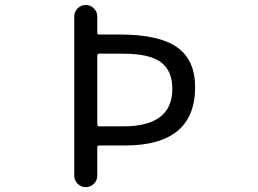

<svg xmlns="http://www.w3.org/2000/svg" viewBox="-20 -775 1040 774"><path d="M372.1 -273.4Q372.1 -265.6 379.9 -265.6H476.6Q674.8 -265.6 674.8 -417Q674.8 -488.3 629.9 -523.4Q585 -558.6 473.6 -558.6H379.9Q372.1 -558.6 372.1 -550.8ZM379.9 -188.5Q372.1 -188.5 372.1 -181.6V-66.4Q372.1 -47.9 358.4 -34.2Q344.7 -20.5 325.7 -20.5Q306.6 -20.5 293 -34.2Q279.3 -47.9 279.3 -66.4V-709Q279.3 -727.5 293 -741.2Q306.6 -754.9 325.7 -754.9Q344.7 -754.9 358.4 -741.2Q372.1 -727.5 372.1 -709V-642.6Q372.1 -635.7 379.9 -635.7H465.8Q621.1 -635.7 693.8 -584.5Q766.6 -533.2 766.6 -423.8Q766.6 -188.5 483.4 -188.5Z"/></svg>

Font: Rounded Mgen+ 1mn regular
Style: Regular
Weight: 400
Designer: [Source Han Sans]
Ryoko NISHIZUKA  (kana & ideographs); Paul D. Hunt (Latin, Greek & Cyrillic); Wenlong ZHANG  (bopomofo
Version: Version 1.059.20150602